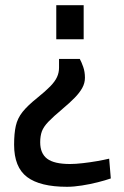

<svg xmlns="http://www.w3.org/2000/svg" viewBox="-20 -520 478 738"><path d="M286.7 -293.4Q292.9 -282.4 299.7 -263.3Q306.5 -244.2 306.5 -221.1Q306.5 -200.6 296.1 -181.9Q285.8 -163.2 266.6 -143.7Q247.5 -124.2 221.5 -102.5Q184.8 -71.7 166.1 -52.2Q147.3 -32.6 140.9 -14.9Q134.5 2.8 134.5 26.8Q134.5 69.9 161.3 90.1Q188.1 110.4 249.3 110.4Q270.7 110.4 298.7 107.1Q326.8 103.9 353.2 99.3Q379.6 94.6 399.6 89.9L405.9 165.9Q385 173.2 355.7 180.6Q326.4 188.1 294.8 193Q263.3 198 237.4 198Q134.2 198 84.2 160.5Q34.2 122.9 34.2 36.2Q34.2 -7.3 40.8 -36.3Q47.3 -65.3 66.5 -89.6Q85.7 -113.8 123.3 -143.9Q154.6 -169.1 173 -187.9Q191.4 -206.8 199.1 -223.7Q206.9 -240.6 206.9 -259.8V-293.4ZM301.6 -500V-369.2H196.3V-500Z"/></svg>

Font: Titillium Web SemiBold
Style: Regular
Weight: 600
Designer: Mohamed Gaber, Accademia di Belle Arti di Urbino
Foundry: Kief Type Foundry, Accademia di Belle Arti di Urbino
Version: Version 3.000; ttfautohint (v1.8.4)